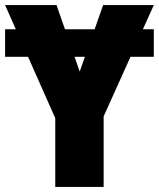

<svg xmlns="http://www.w3.org/2000/svg" viewBox="-20 -734 624 754"><path d="M584 -619V-511H0V-619ZM293 -453 385 -714H584L387 -277V0H197V-270L0 -714H202Z"/></svg>

Font: Noto Sans Display SemiCondensed Black
Style: Regular
Weight: 900
Width: 4
Designer: Monotype Design Team
Foundry: Monotype Imaging Inc.
Version: Version 1.900